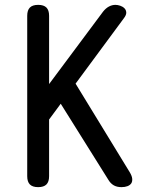

<svg xmlns="http://www.w3.org/2000/svg" viewBox="-20 -760 640 790"><path d="M182 -35Q182 -12 171 -1Q160 10 137 10Q114 10 103 -1Q92 -12 92 -35V-695Q92 -718 103 -729Q114 -740 137 -740Q160 -740 171 -729Q182 -718 182 -695ZM167 -394 404 -712Q415 -726 428 -733Q441 -740 455 -740Q464 -740 474.5 -736.5Q485 -733 492 -726Q499 -719 499.5 -708.5Q500 -698 489 -684L167 -248ZM275 -442 514 -51Q523 -36 524 -24.5Q525 -13 520 -5.5Q515 2 504.5 6Q494 10 480 10Q461 10 448 2.5Q435 -5 426 -20L215 -357Z"/></svg>

Font: Maple Mono
Style: Regular
Weight: 400
Monospace: yes
Designer: subframe7536
Version: Version 7.300